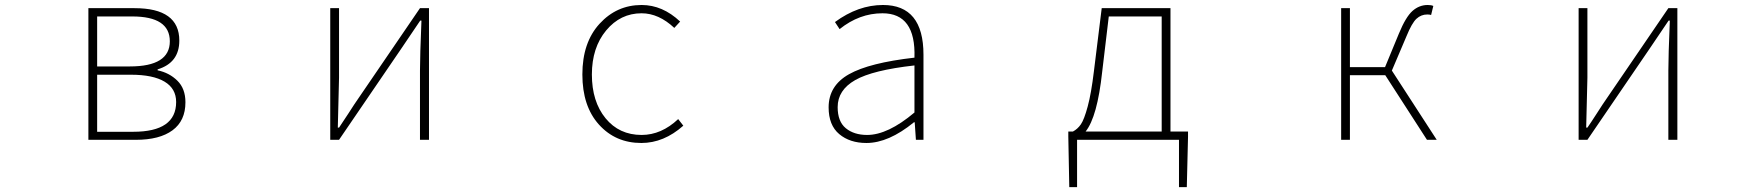

<svg xmlns="http://www.w3.org/2000/svg" viewBox="-20 -560 7040 769"><path d="M334 0V-527.3H518.6Q698.2 -527.3 698.2 -397.5Q698.2 -308.6 611.3 -282.2V-278.3Q658.2 -268.6 690.4 -236.8Q722.7 -205.1 722.7 -150.4Q722.7 -76.2 670.9 -38.1Q619.1 0 524.4 0ZM369.1 -293.9H500Q660.2 -293.9 660.2 -394.5Q660.2 -494.1 509.8 -494.1H369.1ZM369.1 -32.2H513.7Q685.5 -32.2 685.5 -151.4Q685.5 -205.1 639.2 -232.9Q592.8 -260.7 504.9 -260.7H369.1Z M1302.7 0V-527.3H1337.9V-249Q1337.9 -226.6 1333 -48.8H1337.9Q1349.6 -65.4 1376 -106.4Q1402.3 -147.5 1414.1 -164.1L1662.1 -527.3H1698.2V0H1662.1V-277.3Q1662.1 -335 1668 -477.5H1663.1L1585.9 -363.3L1337.9 0Z M2548.8 12.7Q2445.3 12.7 2378.9 -61Q2312.5 -134.8 2312.5 -261.7Q2312.5 -389.6 2381.3 -464.8Q2450.2 -540 2549.8 -540Q2633.8 -540 2704.1 -473.6L2680.7 -448.2Q2618.2 -506.8 2549.8 -506.8Q2464.8 -506.8 2407.7 -438Q2350.6 -369.1 2350.6 -261.7Q2350.6 -153.3 2405.3 -86.4Q2460 -19.5 2549.8 -19.5Q2628.9 -19.5 2696.3 -83L2716.8 -56.6Q2638.7 12.7 2548.8 12.7Z M3450.2 12.7Q3383.8 12.7 3341.3 -22.9Q3298.8 -58.6 3298.8 -129.9Q3298.8 -216.8 3380.4 -262.7Q3461.9 -308.6 3642.6 -329.1Q3648.4 -506.8 3514.6 -506.8Q3421.9 -506.8 3342.8 -443.4L3324.2 -471.7Q3417 -540 3516.6 -540Q3678.7 -540 3678.7 -340.8V0H3648.4L3643.6 -70.3H3640.6Q3539.1 12.7 3450.2 12.7ZM3453.1 -19.5Q3536.1 -19.5 3642.6 -109.4V-297.9Q3475.6 -279.3 3405.3 -239.3Q3335 -199.2 3335 -130.9Q3335 -73.2 3367.7 -46.4Q3400.4 -19.5 3453.1 -19.5Z M4420.9 -494.1 4394.5 -272.5Q4375 -91.8 4328.1 -33.2H4632.8V-494.1ZM4668 -33.2H4738.3V-12.7L4733.4 189.5H4702.1V0H4293.9V189.5H4262.7L4258.8 -12.7V-33.2H4277.3Q4295.9 -43 4309.1 -62Q4322.3 -81.1 4336.4 -133.3Q4350.6 -185.5 4361.3 -274.4L4392.6 -527.3H4668Z M5554.7 -277.3 5734.4 0H5695.3L5528.3 -258.8H5386.7V0H5351.6V-527.3H5386.7V-291H5527.3L5583 -425.8Q5610.4 -492.2 5637.2 -516.1Q5664.1 -540 5698.2 -540Q5712.9 -540 5720.7 -536.1L5711.9 -500Q5706.1 -502 5696.3 -502Q5671.9 -502 5653.3 -484.9Q5634.8 -467.8 5613.3 -415Z M6302.7 0V-527.3H6337.9V-249Q6337.9 -226.6 6333 -48.8H6337.9Q6349.6 -65.4 6376 -106.4Q6402.3 -147.5 6414.1 -164.1L6662.1 -527.3H6698.2V0H6662.1V-277.3Q6662.1 -335 6668 -477.5H6663.1L6585.9 -363.3L6337.9 0Z"/></svg>

Font: Gen Shin Gothic Monospace ExtraLight
Style: Regular
Weight: 200
Designer: [Source Han Sans]
Ryoko NISHIZUKA  (kana & ideographs); Paul D. Hunt (Latin, Greek & Cyrillic); Wenlong ZHANG  (bopomofo
Version: Version 1.002.20150607